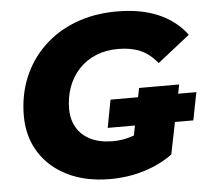

<svg xmlns="http://www.w3.org/2000/svg" viewBox="-52 -770 918 840"><g transform="rotate(-5 407.0 -350.0)"><path d="M398 14Q292 14 212.5 -25Q133 -64 89.5 -133.5Q46 -203 46 -294Q46 -385 78 -462Q110 -539 169 -595.5Q228 -652 309.5 -683Q391 -714 491 -714Q596 -714 672.5 -681Q749 -648 796 -585L654 -473Q619 -516 578 -533Q537 -550 482 -550Q428 -550 384.5 -532Q341 -514 310 -481Q279 -448 262.5 -403.5Q246 -359 246 -307Q246 -260 267 -224.5Q288 -189 328 -169.5Q368 -150 425 -150Q471 -150 513.5 -165Q556 -180 599 -215L674 -70Q620 -30 549 -8Q478 14 398 14ZM505 -101 559 -372H735L674 -70ZM407 -210 430 -332H807L783 -210Z"/></g></svg>

Font: Montserrat Thin ExtraBold
Style: Italic
Weight: 800
Italic angle: -11.3°
Version: Version 9.000